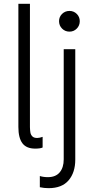

<svg xmlns="http://www.w3.org/2000/svg" viewBox="-20 -772 492 1005"><path d="M76.2 -107.4V-752H136.7V-106.4Q137.2 -88.9 139.2 -77.9Q141.1 -66.9 149.2 -58.3Q157.2 -49.8 174.8 -49.8Q188.5 -50.3 203.1 -55.7V0Q191.4 5.9 164.1 5.9Q118.2 5.9 97.2 -22.2Q76.2 -50.3 76.2 -107.4ZM188.5 208V149.4Q207.5 155.3 230.5 155.3Q271.5 155.3 292.5 130.1Q313.5 105 313.5 62.5V-514.6H374V63.5Q374 130.9 339.1 171.9Q304.2 212.9 234.4 212.9Q210.9 212.9 188.5 208ZM289.1 -661.1Q289.1 -683.6 304.9 -699.2Q320.8 -714.8 343.8 -714.8Q366.2 -714.8 381.8 -699.2Q397.5 -683.6 397.5 -661.1Q397.5 -638.2 381.8 -622.3Q366.2 -606.4 343.8 -606.4Q320.8 -606.4 304.9 -622.3Q289.1 -638.2 289.1 -661.1Z"/></svg>

Font: Reddit Sans Fudge Light
Style: Regular
Weight: 300
Designer: Stephen Hutchings
Foundry: Reddit
Version: Version 1.013